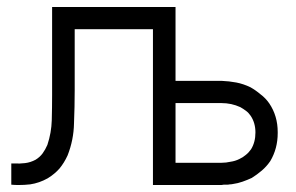

<svg xmlns="http://www.w3.org/2000/svg" viewBox="-20 -528 858 556"><path d="M488.3 -293.9Q502 -293.9 516.6 -293.9Q530.3 -293.9 544.9 -293.9Q555.7 -293.9 566.4 -293.9Q577.1 -293.9 588.9 -293.9Q596.7 -293.9 605.5 -293.9Q613.3 -293.9 621.1 -293.9Q643.6 -293 664.1 -289.1Q684.6 -285.2 705.1 -275.4Q720.7 -266.6 734.4 -254.9Q749 -244.1 759.8 -228.5Q784.2 -192.4 784.2 -145.5Q784.2 -144.5 784.2 -142.6Q784.2 -97.7 762.7 -61.5Q752 -45.9 738.3 -34.2Q724.6 -22.5 709 -12.7Q696.3 -6.8 682.6 -2Q668.9 2.9 654.3 4.9Q650.4 5.9 645.5 5.9Q641.6 6.8 637.7 6.8Q633.8 6.8 627.9 6.8Q623 7.8 621.1 7.8Q598.6 7.8 575.2 7.8Q552.7 7.8 529.3 7.8Q513.7 7.8 499 7.8Q483.4 7.8 468.8 7.8Q457 7.8 445.3 7.8Q434.6 7.8 422.9 7.8Q422.9 5.9 422.9 3.9Q422.9 2 422.9 0Q422.9 -51.8 422.9 -102.5Q422.9 -154.3 422.9 -205.1Q422.9 -240.2 422.9 -275.4Q422.9 -310.5 422.9 -345.7Q422.9 -370.1 422.9 -394.5Q422.9 -418.9 422.9 -443.4Q397.5 -443.4 372.1 -443.4Q345.7 -443.4 320.3 -443.4Q301.8 -443.4 282.2 -443.4Q263.7 -443.4 245.1 -443.4Q232.4 -443.4 220.7 -443.4Q208 -443.4 196.3 -443.4Q196.3 -418 196.3 -392.6Q196.3 -367.2 196.3 -341.8Q196.3 -322.3 196.3 -303.7Q196.3 -285.2 196.3 -266.6Q196.3 -218.8 194.3 -170.9Q193.4 -123 175.8 -78.1Q166 -56.6 152.3 -40Q138.7 -24.4 118.2 -11.7Q93.8 2 67.4 5.9Q50.8 7.8 33.2 7.8Q23.4 7.8 12.7 6.8Q12.7 4.9 12.7 3.9Q12.7 2 12.7 0Q12.7 -5.9 12.7 -11.7Q12.7 -16.6 12.7 -22.5Q12.7 -26.4 12.7 -30.3Q12.7 -34.2 12.7 -38.1Q12.7 -42 12.7 -46.9Q12.7 -50.8 12.7 -54.7Q14.6 -54.7 16.6 -54.7Q19.5 -54.7 21.5 -54.7Q37.1 -53.7 52.7 -55.7Q68.4 -57.6 83 -65.4Q95.7 -73.2 103.5 -84Q111.3 -94.7 117.2 -108.4Q128.9 -143.6 129.9 -179.7Q130.9 -216.8 130.9 -252.9Q130.9 -277.3 130.9 -301.8Q130.9 -326.2 130.9 -349.6Q130.9 -373 130.9 -396.5Q130.9 -418.9 130.9 -442.4Q130.9 -459 130.9 -474.6Q130.9 -491.2 130.9 -507.8Q132.8 -507.8 134.8 -507.8Q136.7 -507.8 138.7 -507.8Q177.7 -507.8 215.8 -507.8Q254.9 -507.8 293.9 -507.8Q320.3 -507.8 347.7 -507.8Q374 -507.8 400.4 -507.8Q422.9 -507.8 444.3 -507.8Q465.8 -507.8 488.3 -507.8Q488.3 -505.9 488.3 -503.9Q488.3 -502 488.3 -500Q488.3 -475.6 488.3 -451.2Q488.3 -426.8 488.3 -402.3Q488.3 -385.7 488.3 -369.1Q488.3 -352.5 488.3 -335.9Q488.3 -330.1 488.3 -325.2Q488.3 -319.3 488.3 -313.5Q488.3 -308.6 488.3 -303.7Q488.3 -298.8 488.3 -293.9ZM488.3 -229.5Q488.3 -220.7 488.3 -210.9Q488.3 -202.1 488.3 -193.4Q488.3 -178.7 488.3 -164.1Q488.3 -149.4 488.3 -134.8Q488.3 -115.2 488.3 -95.7Q488.3 -76.2 488.3 -56.6Q494.1 -56.6 501 -56.6Q506.8 -56.6 513.7 -56.6Q524.4 -56.6 535.2 -56.6Q545.9 -56.6 557.6 -56.6Q566.4 -56.6 579.1 -56.6Q590.8 -56.6 621.1 -56.6Q634.8 -56.6 647.5 -59.6Q661.1 -61.5 672.9 -67.4Q683.6 -72.3 691.4 -79.1Q700.2 -85.9 707 -95.7Q719.7 -116.2 719.7 -144.5Q719.7 -171.9 706.1 -192.4Q700.2 -201.2 692.4 -207Q684.6 -212.9 675.8 -217.8Q663.1 -223.6 649.4 -226.6Q635.7 -229.5 621.1 -229.5Q608.4 -229.5 603.5 -229.5Q599.6 -229.5 586.9 -229.5Q575.2 -229.5 563.5 -229.5Q551.8 -229.5 540 -229.5Q529.3 -229.5 518.6 -229.5Q507.8 -229.5 497.1 -229.5Q495.1 -229.5 492.2 -229.5Q489.3 -229.5 488.3 -229.5Z"/></svg>

Font: LeFont
Style: Light
Weight: 300
Designer: Leryon MEDIA
Version: Version 1.0